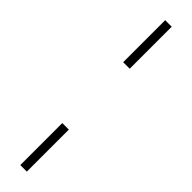

<svg xmlns="http://www.w3.org/2000/svg" viewBox="-346 -718 937 937"><g transform="rotate(45 122.5 -250.0)"><path d="M100 -460V-750H145V-460ZM100 250V-40H145V250Z"/></g></svg>

Font: Brygada 1918
Style: Bold
Weight: 700
Designer: Mateusz Machalski | Borys Kosmynka | Przemek Hoffer
Foundry: NIEPODLEGLA 2018
Version: Version 3.006